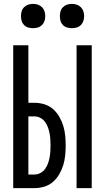

<svg xmlns="http://www.w3.org/2000/svg" viewBox="-20 -968 540 988"><path d="M374 0V-735H452V0ZM48 0V-735H126V-439H158Q183 -439 208 -431.5Q233 -424 252.5 -407Q272 -390 285 -367.5Q298 -345 305.5 -320.5Q313 -296 315.5 -270.5Q318 -245 318 -220Q318 -194 315.5 -168.5Q313 -143 305.5 -118.5Q298 -94 285 -71.5Q272 -49 252.5 -32Q233 -15 208 -7.5Q183 0 158 0ZM126 -70H158Q173 -70 187.5 -77.5Q202 -85 211.5 -98Q221 -111 226.5 -126Q232 -141 235 -156.5Q238 -172 239 -188Q240 -204 240 -220Q240 -235 239 -251Q238 -267 235 -282.5Q232 -298 226.5 -313Q221 -328 211.5 -341Q202 -354 187.5 -361.5Q173 -369 158 -369H126ZM350 -823Q337 -823 325 -826.5Q313 -830 304 -839Q295 -848 291.5 -860Q288 -872 288 -885Q288 -898 291.5 -910Q295 -922 304 -931Q313 -940 325 -944Q337 -948 350 -948Q363 -948 375 -944Q387 -940 396 -931Q405 -922 409 -910Q413 -898 413 -885Q413 -872 409 -860Q405 -848 396 -839Q387 -830 375 -826.5Q363 -823 350 -823ZM150 -823Q137 -823 125 -826.5Q113 -830 104 -839Q95 -848 91.5 -860Q88 -872 88 -885Q88 -898 91.5 -910Q95 -922 104 -931Q113 -940 125 -944Q137 -948 150 -948Q163 -948 175 -944Q187 -940 196 -931Q205 -922 209 -910Q213 -898 213 -885Q213 -872 209 -860Q205 -848 196 -839Q187 -830 175 -826.5Q163 -823 150 -823Z"/></svg>

Font: Iosevka Curly
Style: Regular
Weight: 400
Monospace: yes
Designer: Belleve Invis
Foundry: Belleve Invis
Version: Version 22.1.2; ttfautohint (v1.8.4)